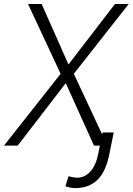

<svg xmlns="http://www.w3.org/2000/svg" viewBox="-25 -731 666 964"><path d="M318.8 -407.2 552.2 -710.9H621.1L345.7 -360.4L514.2 0H446.8L305.2 -313.5L64 0H-4.9L279.3 -360.4L115.7 -710.9H184.1ZM545.9 -65.9 523.9 43.5Q505.9 132.3 463.4 172.9Q420.9 213.4 352.5 213.4Q339.8 213.4 327.9 210.9Q315.9 208.5 303.2 204.1L319.3 153.8Q326.2 156.2 339.8 158.7Q353.5 161.1 362.8 161.1Q400.4 161.1 428.2 130.6Q456.1 100.1 467.8 43.5L489.7 -65.9Z"/></svg>

Font: Franko
Style: Light Italic
Weight: 300
Designer: Google
Version: Version 1.200310; 2013